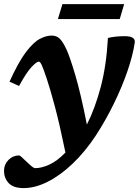

<svg xmlns="http://www.w3.org/2000/svg" viewBox="-32 -706 694 958"><path d="M63 -277 15.5 -298.5Q60 -396.5 97.2 -445.8Q134.5 -495 166.2 -511.8Q198 -528.5 226 -528.5Q249.5 -528.5 265.5 -513.5Q281.5 -498.5 300 -458.5Q316.5 -423 343.8 -331Q371 -239 401.5 -84.5Q442.5 -165.5 470.8 -272.5Q499 -379.5 506.5 -516.5Q524 -521 545 -523.2Q566 -525.5 592 -525.5Q644 -525 640.5 -494.5Q631 -429.5 603.5 -349.8Q576 -270 535.2 -187Q494.5 -104 445 -28Q391.5 52.5 330 111Q268.5 169.5 205.8 201Q143 232.5 86 232.5Q34.5 232.5 11.2 207.5Q-12 182.5 -12 146.5Q-12 114.5 10.2 92Q32.5 69.5 63.5 69.5Q67 69.5 77 78.8Q87 88 99 99.5Q111 111.5 123.8 122.2Q136.5 133 143.5 133Q175.5 133 214.5 115.2Q253.5 97.5 294.5 55Q265.5 -86 242 -174Q218.5 -262 201.5 -312.5Q183.5 -366.5 175.8 -382.5Q168 -398.5 161.5 -398.5Q150.5 -398.5 125 -371.2Q99.5 -344 63 -277ZM257 -611 279.5 -685.5H587.5L565.5 -611Z"/></svg>

Font: Newsreader Caption SemiBold
Style: Italic
Weight: 600
Italic angle: -17°
Designer: Hugues Gentile
Foundry: Production Type
Version: Version 1.001